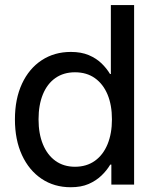

<svg xmlns="http://www.w3.org/2000/svg" viewBox="-20 -748 630 778"><path d="M266.6 10.7Q199.7 10.7 148.7 -23.4Q97.7 -57.6 69.1 -119.4Q40.5 -181.2 40.5 -264.2Q40.5 -347.2 69.1 -408.7Q97.7 -470.2 148.9 -503.9Q200.2 -537.6 267.1 -537.6Q309.1 -537.6 339.6 -524.7Q370.1 -511.7 391.1 -491.5Q412.1 -471.2 425.8 -448.2H429.2V-727.5H523.4V0H431.2V-81.1H426.8Q412.6 -57.1 390.9 -36.4Q369.1 -15.6 338.9 -2.4Q308.6 10.7 266.6 10.7ZM283.7 -72.3Q330.6 -72.3 364.3 -96.2Q397.9 -120.1 415.8 -163.6Q433.6 -207 433.6 -264.2Q433.6 -322.3 415.8 -365Q397.9 -407.7 364.5 -431.4Q331.1 -455.1 283.7 -455.1Q237.8 -455.1 204.6 -431.9Q171.4 -408.7 153.8 -365.7Q136.2 -322.8 136.2 -264.2Q136.2 -206.1 154.1 -162.8Q171.9 -119.6 205.1 -95.9Q238.3 -72.3 283.7 -72.3Z"/></svg>

Font: Inter Cardless Tabular
Style: Regular
Weight: 400
Designer: Rasmus Andersson
Foundry: rsms
Version: Version 4.000;git-4fc901f